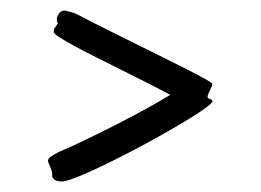

<svg xmlns="http://www.w3.org/2000/svg" viewBox="-20 -487 500 368"><path d="M90.8 -441.9Q88.9 -445.8 88.9 -450.2Q88.9 -455.6 93 -461.2Q97.2 -466.8 104 -466.8Q108.4 -465.8 115.5 -464.1Q122.6 -462.4 130.9 -458Q157.7 -443.8 187.3 -429.2Q216.8 -414.6 245.4 -400.4Q273.9 -386.2 299.6 -373.5Q325.2 -360.8 344.7 -350.8Q364.3 -340.8 375.7 -334.2Q387.2 -327.6 387.2 -326.2Q387.2 -324.2 385.7 -321Q384.3 -317.9 382.6 -314.5Q380.9 -311 379.4 -307.4Q377.9 -303.7 377.9 -300.8Q377.9 -299.3 379.4 -298.6Q380.9 -297.9 382.6 -297.1Q384.3 -296.4 385.7 -295.7Q387.2 -294.9 387.2 -293Q387.2 -290 376.2 -281.7Q365.2 -273.4 347.2 -262.2Q329.1 -251 305.4 -237.3Q281.7 -223.6 256.3 -210Q231 -196.3 205.6 -183.6Q180.2 -170.9 158.7 -160.9Q137.2 -150.9 121.1 -145Q105 -139.2 98.1 -139.2Q84.5 -139.2 80.1 -147.9V-152.8Q80.1 -155.8 78.9 -159.9Q77.6 -164.1 75.9 -168Q74.2 -171.9 73 -174.8Q71.8 -177.7 71.8 -178.2Q71.8 -182.6 76.7 -186.3Q81.5 -189.9 92.8 -195.8Q118.2 -206.5 147 -220.5Q175.8 -234.4 204.3 -249Q232.9 -263.7 259.3 -278.1Q285.6 -292.5 306.2 -305.2Q286.6 -315.9 262.7 -327.9Q238.8 -339.8 214.1 -352.3Q189.5 -364.7 165.8 -376.5Q142.1 -388.2 123.8 -398.2Q105.5 -408.2 94.2 -415.3Q83 -422.4 83 -425.8Q83 -430.2 84 -432.1Z"/></svg>

Font: Oregano
Style: Regular
Weight: 400
Version: Version 1.000